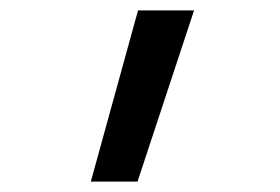

<svg xmlns="http://www.w3.org/2000/svg" viewBox="-20 -792 540 370"><path d="M155 -442 246 -772H354L245 -442Z"/></svg>

Font: Iosevka SS18 Medium
Style: Regular
Weight: 500
Monospace: yes
Designer: Belleve Invis
Foundry: Belleve Invis
Version: Version 25.1.1; ttfautohint (v1.8.4)